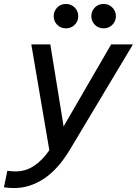

<svg xmlns="http://www.w3.org/2000/svg" viewBox="-78 -754 691 969"><path d="M445 -611Q418 -611 400.5 -629Q383 -647 383 -672Q383 -698 400.5 -716Q418 -734 445 -734Q471 -734 489 -716Q507 -698 507 -672Q507 -647 489 -629Q471 -611 445 -611ZM255 -611Q228 -611 210.5 -629Q193 -647 193 -672Q193 -698 210.5 -716Q228 -734 255 -734Q281 -734 299 -716Q317 -698 317 -672Q317 -647 299 -629Q281 -611 255 -611ZM-6 195Q-28 195 -43 193Q-58 191 -58 191L-41 108Q-41 108 -27 109.5Q-13 111 3 111Q52 111 94.5 82.5Q137 54 171 4L80 -530H176L243 -116L483 -530H593L275 1Q215 101 143.5 148Q72 195 -6 195Z"/></svg>

Font: Be Vietnam Pro
Style: Italic
Weight: 400
Italic angle: -12°
Designer: Lam Bao, Tony Le, Vietanh Nguyen
Foundry: Yellow Type Foundry
Version: Version 1.002; ttfautohint (v1.8.3)